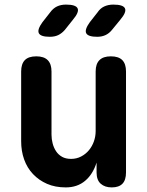

<svg xmlns="http://www.w3.org/2000/svg" viewBox="-20 -805 640 835"><path d="M396 -235V-494Q396 -527 412.5 -543.5Q429 -560 462 -560Q496 -560 512 -543.5Q528 -527 528 -494V-55Q528 -22 512.5 -6Q497 10 466 10Q436 10 418 -6Q400 -22 400 -55V-98Q384 -47 350 -18.5Q316 10 266 10Q220 10 184.5 -5.5Q149 -21 123.5 -48Q98 -75 85 -111.5Q72 -148 72 -191V-494Q72 -527 88 -543.5Q104 -560 138 -560Q171 -560 187.5 -543.5Q204 -527 204 -494V-219Q204 -200 209 -181Q214 -162 224 -147Q234 -132 250 -123Q266 -114 289 -114Q313 -114 333 -124.5Q353 -135 367 -152Q381 -169 388.5 -190.5Q396 -212 396 -235ZM403 -645Q363 -645 355 -660.5Q347 -676 371 -709L404 -751Q416 -769 433.5 -777Q451 -785 473 -785Q516 -785 523.5 -768.5Q531 -752 503 -719L467 -675Q455 -660 439 -652.5Q423 -645 403 -645ZM197 -645Q157 -645 149 -660.5Q141 -676 165 -709L198 -751Q211 -769 228 -777Q245 -785 267 -785Q310 -785 317.5 -768.5Q325 -752 297 -719L262 -675Q249 -660 233.5 -652.5Q218 -645 197 -645Z"/></svg>

Font: Maple Mono Normal NL
Style: Bold
Weight: 700
Monospace: yes
Designer: subframe7536
Version: Version 7.000